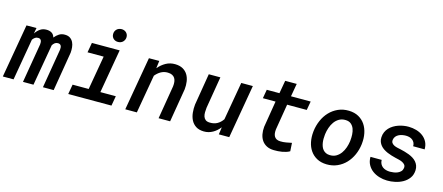

<svg xmlns="http://www.w3.org/2000/svg" viewBox="-61 -1274 4220 1829"><g transform="rotate(15 2049.0 -359.5)"><path d="M179.2 -528.8 168.5 -472.2Q188 -502 214.4 -520.3Q240.7 -538.6 277.3 -538.1Q306.6 -538.1 327.9 -525.1Q349.1 -512.2 357.4 -482.9Q377.4 -507.8 401.9 -523.2Q426.3 -538.6 459.5 -537.6Q490.7 -537.1 510.5 -523.2Q530.3 -509.3 540.8 -487.5Q551.3 -465.8 554 -439Q556.6 -412.1 554.2 -385.7L490.2 0H384.3L449.2 -387.7Q450.2 -397.9 449.7 -407.7Q449.2 -417.5 445.6 -425.3Q441.9 -433.1 434.3 -437.7Q426.8 -442.4 414.6 -442.4Q396 -442.4 383.8 -432.9Q371.6 -423.3 361.8 -408.2L291 0H187.5L252.9 -387.2Q253.9 -397.5 253.4 -407.2Q252.9 -417 249.5 -424.8Q246.1 -432.6 239 -437.5Q231.9 -442.4 219.7 -442.4Q201.2 -442.9 188.5 -433.6Q175.8 -424.3 165.5 -410.2L94.7 0H-11.2L80.6 -528.3Z M725.6 -528.3H999.5L924.8 -96.7H1077.1L1060.1 0H633.8L650.9 -96.7H809.6L867.7 -431.2H708.5ZM898.9 -663.1Q898.9 -677.2 903.8 -689Q908.7 -700.7 917.5 -709.5Q926.3 -718.3 938.2 -723.1Q950.2 -728 964.4 -728.5Q978 -729 990 -724.6Q1002 -720.2 1011 -712.2Q1020 -704.1 1025.1 -692.6Q1030.3 -681.2 1030.3 -667Q1030.3 -652.8 1024.9 -640.9Q1019.5 -628.9 1010.7 -620.1Q1002 -611.3 989.7 -606.4Q977.5 -601.6 963.9 -601.6Q950.2 -601.1 938.2 -605.5Q926.3 -609.9 917.5 -617.9Q908.7 -626 903.8 -637.5Q898.9 -648.9 898.9 -663.1Z M1390.1 -528.8 1380.4 -454.6Q1412.6 -492.7 1453.9 -515.9Q1495.1 -539.1 1546.4 -538.1Q1591.8 -537.1 1622.1 -519.8Q1652.3 -502.4 1669.7 -473.9Q1687 -445.3 1692.6 -408Q1698.2 -370.6 1693.8 -330.1L1638.7 0H1524.9L1579.6 -328.6Q1582.5 -353 1580.1 -373.5Q1577.6 -394 1568.4 -409.2Q1559.1 -424.3 1542 -433.1Q1524.9 -441.9 1498 -442.4Q1479 -442.9 1461.9 -438.5Q1444.8 -434.1 1429.9 -425.5Q1415 -417 1401.6 -405.3Q1388.2 -393.6 1376.5 -379.4L1310.5 0H1196.3L1288.1 -528.3Z M2128.9 -72.3Q2114.3 -53.7 2096.9 -38.3Q2079.6 -22.9 2060.1 -12Q2040.5 -1 2018.6 4.9Q1996.6 10.7 1972.2 10.3Q1924.3 9.3 1893.8 -10.7Q1863.3 -30.8 1846.9 -62.7Q1830.6 -94.7 1826.4 -134.8Q1822.3 -174.8 1826.7 -215.8L1878.4 -528.3H1992.7L1940.4 -214.4Q1938 -192.4 1937.5 -169.7Q1937 -147 1942.9 -128.7Q1948.7 -110.4 1963.4 -98.4Q1978 -86.4 2005.9 -85.9Q2047.4 -84.5 2078.9 -101.8Q2110.4 -119.1 2133.3 -152.8L2198.7 -528.3H2313L2221.7 0H2119.1Z M2711.4 -656.2 2689 -528.3H2883.3L2867.7 -441.4H2674.3L2632.3 -187.5Q2629.9 -166.5 2631.8 -148.7Q2633.8 -130.9 2641.6 -117.4Q2649.4 -104 2663.8 -95.9Q2678.2 -87.9 2701.2 -87.4Q2729.5 -86.4 2757.3 -91.3Q2785.2 -96.2 2813 -102.1L2817.9 -20.5Q2801.3 -10.7 2782.2 -4.9Q2763.2 1 2743.2 4.4Q2723.1 7.8 2703.1 9Q2683.1 10.3 2664.1 9.8Q2622.1 9.3 2592.3 -6.1Q2562.5 -21.5 2544.7 -47.4Q2526.9 -73.2 2520.3 -107.7Q2513.7 -142.1 2517.6 -181.6L2560.1 -441.4H2435.1L2450.2 -528.3H2575.2L2597.7 -656.2Z M2982.9 -265.6Q2989.7 -320.3 3011.5 -370.4Q3033.2 -420.4 3068.6 -458Q3104 -495.6 3152.1 -517.6Q3200.2 -539.6 3259.3 -538.1Q3315.4 -536.6 3355.7 -513.9Q3396 -491.2 3420.7 -454.1Q3445.3 -417 3454.8 -369.4Q3464.4 -321.8 3459 -270.5L3458 -259.8Q3451.2 -205.1 3429.2 -155.5Q3407.2 -106 3371.8 -68.6Q3336.4 -31.2 3288.3 -9.8Q3240.2 11.7 3181.6 10.3Q3126 8.8 3085.7 -13.7Q3045.4 -36.1 3020.5 -72.8Q2995.6 -109.4 2986.1 -156.7Q2976.6 -204.1 2981.9 -255.4ZM3095.7 -255.4Q3093.8 -237.3 3093.5 -217.8Q3093.3 -198.2 3096.2 -179.2Q3099.1 -160.2 3105.5 -143.1Q3111.8 -126 3123 -112.8Q3134.3 -99.6 3150.6 -91.3Q3167 -83 3189.9 -82.5Q3226.6 -81.1 3253.7 -97.2Q3280.8 -113.3 3299.3 -139.2Q3317.9 -165 3328.9 -197.3Q3339.8 -229.5 3343.8 -260.3L3344.7 -270Q3347.7 -296.9 3346.2 -327.1Q3344.7 -357.4 3335.2 -383.1Q3325.7 -408.7 3305.4 -426Q3285.2 -443.4 3251 -444.3Q3214.4 -445.3 3187 -429.2Q3159.7 -413.1 3141.1 -387Q3122.6 -360.8 3111.6 -328.6Q3100.6 -296.4 3096.7 -265.6Z M3905.8 -146Q3908.7 -166.5 3898.2 -179.2Q3887.7 -191.9 3871.1 -199.7Q3854.5 -207.5 3835.2 -211.9Q3815.9 -216.3 3802.2 -219.7Q3782.2 -224.6 3760.7 -231Q3739.3 -237.3 3719 -246.1Q3698.7 -254.9 3680.4 -266.8Q3662.1 -278.8 3648.9 -294.4Q3635.7 -310.1 3628.2 -329.8Q3620.6 -349.6 3622.1 -374.5Q3623.5 -402.8 3633.8 -426Q3644 -449.2 3661.1 -467.5Q3678.2 -485.8 3700.7 -499.5Q3723.1 -513.2 3748 -521.7Q3772.9 -530.3 3798.8 -534.4Q3824.7 -538.6 3849.6 -538.1Q3888.2 -537.6 3924.6 -527.1Q3960.9 -516.6 3989 -495.6Q4017.1 -474.6 4033.7 -443.1Q4050.3 -411.6 4049.8 -369.1L3936.5 -369.6Q3937 -389.6 3929.7 -404.5Q3922.4 -419.4 3909.9 -429.4Q3897.5 -439.5 3880.6 -444.3Q3863.8 -449.2 3844.7 -449.2Q3827.6 -449.2 3809.1 -445.8Q3790.5 -442.4 3774.7 -434.3Q3758.8 -426.3 3747.3 -412.8Q3735.8 -399.4 3732.9 -379.9Q3730 -359.9 3739 -347.7Q3748 -335.4 3763.2 -328.1Q3778.3 -320.8 3796.1 -316.9Q3814 -313 3828.1 -310.1Q3849.1 -305.2 3871.6 -299.1Q3894 -293 3915.5 -284.4Q3937 -275.9 3956.1 -264.2Q3975.1 -252.4 3989.3 -236.3Q4003.4 -220.2 4011 -199.7Q4018.6 -179.2 4017.6 -152.8Q4015.1 -107.9 3992.2 -76.7Q3969.2 -45.4 3934.6 -25.9Q3899.9 -6.3 3858.9 2.4Q3817.9 11.2 3779.8 10.3Q3740.2 9.8 3702.1 -1.7Q3664.1 -13.2 3634.5 -35.2Q3605 -57.1 3587.2 -90.1Q3569.3 -123 3569.8 -167L3680.2 -166.5Q3680.7 -143.6 3689.2 -127Q3697.8 -110.4 3711.9 -99.6Q3726.1 -88.9 3745.1 -83.5Q3764.2 -78.1 3785.6 -78.1Q3802.7 -78.1 3822.5 -81.1Q3842.3 -84 3859.9 -91.6Q3877.4 -99.1 3890.1 -112.3Q3902.8 -125.5 3905.8 -146Z"/></g></svg>

Font: Roboto Mono Medium
Style: Italic
Weight: 500
Designer: Google
Version: Version 2.000985; 2015; ttfautohint (v1.3)